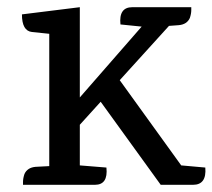

<svg xmlns="http://www.w3.org/2000/svg" viewBox="-20 -514 591 534"><path d="M348 -494H512V-486Q512 -476 508 -464Q500 -446 477 -444L450 -442L313 -291L484 -54L551 -48Q555 0 517 0H427L260 -231L202 -167V-54L276 -48Q281 0 244 0H44V-8Q44 -18 48 -30Q56 -48 79 -50L117 -52V-420L69 -425Q41 -428 41 -474L202 -494V-243L374 -440L315 -446Q310 -494 348 -494Z"/></svg>

Font: Karma Medium
Style: Regular
Weight: 500
Designer: Joana Correia
Foundry: Indian Type Foundry
Version: Version 1.202;PS 1.0;hotconv 1.0.78;makeotf.lib2.5.61930; tt